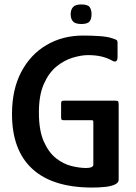

<svg xmlns="http://www.w3.org/2000/svg" viewBox="-20 -838 610 864"><path d="M514 -29Q514 -16 497.5 -8Q481 0 454 3Q427 6 395 6Q217 6 125.5 -78Q34 -162 34 -325Q34 -435 75.5 -514Q117 -593 189.5 -635.5Q262 -678 354 -678Q391 -678 428 -675.5Q465 -673 487 -665Q500 -661 504.5 -658Q509 -655 509 -644V-583Q509 -566 502.5 -562.5Q496 -559 487 -564Q462 -578 435.5 -584Q409 -590 376 -590Q346 -590 307.5 -578.5Q269 -567 234.5 -539Q200 -511 177.5 -460.5Q155 -410 155 -332Q155 -251 177 -201.5Q199 -152 232 -126Q265 -100 301.5 -91Q338 -82 367 -82Q397 -82 400 -95V-288Q400 -294 398.5 -295.5Q397 -297 392 -297H268Q261 -297 258 -299Q255 -301 255 -309V-371Q255 -380 257.5 -382.5Q260 -385 268 -385H496Q509 -385 511.5 -382Q514 -379 514 -366ZM392 -774Q392 -753 383 -741.5Q374 -730 346 -730Q319 -730 308.5 -741.5Q298 -753 298 -774Q298 -794 308.5 -806Q319 -818 346 -818Q375 -818 383.5 -806Q392 -794 392 -774Z"/></svg>

Font: Glory Thin SemiBold
Style: Regular
Weight: 600
Version: Version 1.011